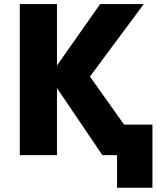

<svg xmlns="http://www.w3.org/2000/svg" viewBox="-20 -752 793 933"><path d="M256.8 -324.2V2H76.2V-732.4H256.8V-433.6L466.8 -732.4H678.7L417 -379.9L583 -146.5H720.7V160.2H548.8V2H477.5Z"/></svg>

Font: Gen Shin Gothic Heavy
Style: Bold
Weight: 900
Designer: [Source Han Sans]
Ryoko NISHIZUKA  (kana & ideographs); Paul D. Hunt (Latin, Greek & Cyrillic); Wenlong ZHANG  (bopomofo
Version: Version 1.002.20150607